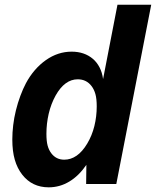

<svg xmlns="http://www.w3.org/2000/svg" viewBox="-20 -780 661 814"><path d="M186.5 14.2Q116.2 14.2 74.2 -39.6Q53.2 -66.4 42.7 -102.8Q32.2 -139.2 32.2 -188.5Q32.2 -217.8 35.9 -249Q39.6 -280.3 47.4 -312Q55.2 -343.8 66.4 -373.8Q77.6 -403.8 89.8 -426.8Q105.5 -456.5 127 -481.7Q148.4 -506.8 174.8 -525.4Q225.6 -561 283.7 -561Q337.9 -561 374 -530.3Q390.6 -516.1 401.9 -494.6Q413.1 -473.1 417 -444.8L478 -759.8H621.1L473.1 0H345.2L346.2 -81.1Q314 -34.2 273.9 -10.3Q233.4 14.2 186.5 14.2ZM252.4 -103Q280.3 -103 304.7 -119.9Q329.1 -136.7 349.6 -170.9Q370.1 -205.1 380.1 -245.6Q390.1 -286.1 390.1 -329.1Q390.1 -361.3 384.5 -381.1Q378.9 -400.9 368.2 -415Q346.2 -443.8 309.6 -443.8Q254.4 -443.8 215.8 -375Q196.3 -339.8 186.5 -297.9Q176.8 -255.9 176.8 -212.9Q176.8 -181.6 181.9 -162.8Q187 -144 197.3 -130.4Q217.8 -103 252.4 -103Z"/></svg>

Font: Hack
Style: Bold Italic
Weight: 700
Italic angle: -11°
Monospace: yes
Designer: Christopher Simpkins
Foundry: Christopher Simpkins
Version: Version 2.017; ttfautohint (v1.4.1) -l 4 -r 80 -G 350 -x 0 -